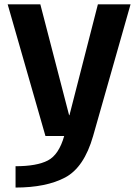

<svg xmlns="http://www.w3.org/2000/svg" viewBox="-20 -612 632 864"><path d="M184.5 0H399L567.5 -592.5H420.5L292.5 -93.5H291L161.5 -592.5H14.5ZM50 232Q187.5 232 273 186.8Q358.5 141.5 399 0L269 -0.5Q245 84.5 195.2 110.2Q145.5 136 50 136Z"/></svg>

Font: Anybody Thin SemiBold
Style: Regular
Weight: 600
Version: Version 1.113;gftools[0.9.25]